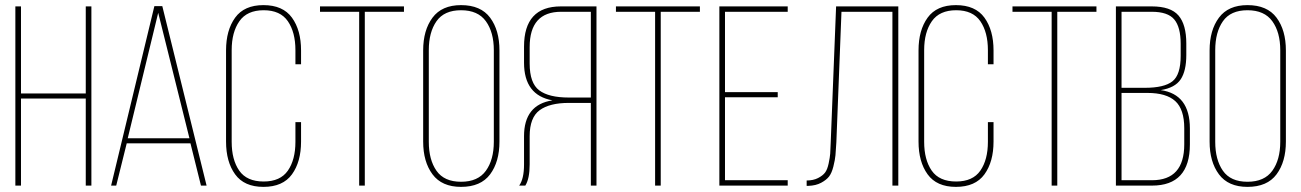

<svg xmlns="http://www.w3.org/2000/svg" viewBox="-20 -725 5082 750"><path d="M315 -340H62V0H40V-700H62V-360H315V-700H337V0H315Z M724 -165H475L434 0H414L583 -701H614L787 0H765ZM598 -675 479 -185H720Z M1009 -705Q1085 -705 1120.5 -656Q1156 -607 1156 -528V-474H1134V-529Q1134 -599 1104.5 -642Q1075 -685 1010 -685Q945 -685 915 -642Q885 -599 885 -529V-171Q885 -101 914.5 -58.5Q944 -16 1010 -16Q1075 -16 1104.5 -58.5Q1134 -101 1134 -171V-248H1156V-172Q1156 -93 1120.5 -44Q1085 5 1009 5Q934 5 898.5 -44Q863 -93 863 -172V-528Q863 -607 898.5 -656Q934 -705 1009 -705Z M1405 0H1383V-679H1230V-700H1558V-679H1405Z M1633 -172V-528Q1633 -607 1669.5 -656Q1706 -705 1781 -705Q1858 -705 1894.5 -656Q1931 -607 1931 -528V-172Q1931 -93 1894.5 -44Q1858 5 1781 5Q1706 5 1669.5 -44Q1633 -93 1633 -172ZM1655 -529V-171Q1655 -101 1685 -58Q1715 -15 1781 -15Q1847 -15 1878 -58Q1909 -101 1909 -171V-529Q1909 -599 1878 -642Q1847 -685 1781 -685Q1715 -685 1685 -642Q1655 -599 1655 -529Z M2288 -323H2202Q2127 -323 2088 -294.5Q2049 -266 2049 -193V-83Q2049 -27 2032 0H2008Q2027 -26 2027 -83V-193Q2027 -316 2138 -333Q2027 -353 2027 -480V-543Q2027 -700 2171 -700H2310V0H2288ZM2288 -679H2172Q2049 -679 2049 -541V-477Q2049 -400 2086.5 -372Q2124 -344 2202 -344H2288Z M2561 0H2539V-679H2386V-700H2714V-679H2561Z M2812 -365H3018V-345H2812V-21H3057V0H2790V-700H3057V-679H2812Z M3466 -679H3267L3247 -169Q3245 -136 3243.5 -118.5Q3242 -101 3235.5 -75Q3229 -49 3218.5 -35.5Q3208 -22 3187.5 -11Q3167 0 3138 1H3131V-20Q3157 -20 3175.5 -29.5Q3194 -39 3203 -51Q3212 -63 3217 -87Q3222 -111 3223 -125Q3224 -139 3225 -169L3246 -700H3489V0H3466Z M3714 -705Q3790 -705 3825.5 -656Q3861 -607 3861 -528V-474H3839V-529Q3839 -599 3809.5 -642Q3780 -685 3715 -685Q3650 -685 3620 -642Q3590 -599 3590 -529V-171Q3590 -101 3619.5 -58.5Q3649 -16 3715 -16Q3780 -16 3809.5 -58.5Q3839 -101 3839 -171V-248H3861V-172Q3861 -93 3825.5 -44Q3790 5 3714 5Q3639 5 3603.5 -44Q3568 -93 3568 -172V-528Q3568 -607 3603.5 -656Q3639 -705 3714 -705Z M4110 0H4088V-679H3935V-700H4263V-679H4110Z M4339 -700H4479Q4553 -700 4583.5 -664.5Q4614 -629 4614 -555V-510Q4614 -448 4592 -415Q4570 -382 4514 -373Q4628 -357 4628 -223V-161Q4628 0 4480 0H4339ZM4361 -382H4452Q4528 -382 4560 -407.5Q4592 -433 4592 -507V-554Q4592 -619 4567 -649Q4542 -679 4479 -679H4361ZM4361 -21H4480Q4606 -21 4606 -161V-224Q4606 -298 4571 -330Q4536 -362 4462 -362H4361Z M4705 -172V-528Q4705 -607 4741.5 -656Q4778 -705 4853 -705Q4930 -705 4966.5 -656Q5003 -607 5003 -528V-172Q5003 -93 4966.5 -44Q4930 5 4853 5Q4778 5 4741.5 -44Q4705 -93 4705 -172ZM4727 -529V-171Q4727 -101 4757 -58Q4787 -15 4853 -15Q4919 -15 4950 -58Q4981 -101 4981 -171V-529Q4981 -599 4950 -642Q4919 -685 4853 -685Q4787 -685 4757 -642Q4727 -599 4727 -529Z"/></svg>

Font: Bebas Neue Light
Style: Regular
Weight: 300
Designer: Ryoichi Tsunekawa
Foundry: Ryoichi Tsunekawa
Version: Version 1.003;PS 001.003;hotconv 1.0.70;makeotf.lib2.5.58329